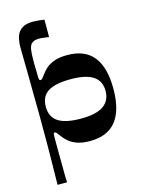

<svg xmlns="http://www.w3.org/2000/svg" viewBox="-138 -823 836 1111"><g transform="rotate(-15 280.5 -267.5)"><path d="M65 207Q66 145 66.5 101.5Q67 58 67.5 26.5Q68 -5 68 -30.5Q68 -56 68 -81.5Q68 -107 68 -140Q68 -175 68 -202Q68 -229 67.5 -259Q67 -289 66.5 -333Q66 -377 65.5 -445.5Q65 -514 63 -620Q63 -643 68 -667Q73 -691 85 -707Q100 -726 121 -734Q142 -742 170 -742Q186 -742 203.5 -740.5Q221 -739 239 -736V-632Q221 -634 210.5 -635.5Q200 -637 193.5 -637.5Q187 -638 178 -638Q148 -638 133 -622Q124 -612 120 -590.5Q116 -569 116 -528Q116 -508 116 -488Q116 -468 117 -458Q117 -435 117.5 -423Q118 -411 120.5 -407.5Q123 -404 128 -404Q133 -404 139 -410.5Q145 -417 157 -434Q168 -450 186.5 -466Q205 -482 235.5 -493Q266 -504 313 -504Q418 -504 469.5 -439.5Q521 -375 521 -247Q521 -119 469.5 -54Q418 11 313 11Q267 11 236.5 0Q206 -11 187 -27.5Q168 -44 157 -59Q145 -76 139 -83Q133 -90 128 -90Q121 -90 120 -83Q119 -76 119 -60Q119 -50 119 -22Q119 6 119.5 41.5Q120 77 120 112Q120 147 120.5 173Q121 199 122 207ZM116 -247Q116 -186 159.5 -157Q203 -128 296 -128Q387 -128 430.5 -158Q474 -188 474 -247Q474 -306 430.5 -335Q387 -364 296 -364Q203 -364 159.5 -336Q116 -308 116 -247Z"/></g></svg>

Font: Ojuju ExtraLight
Style: Bold
Weight: 700
Version: Version 1.000